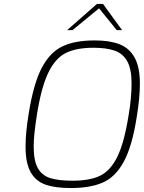

<svg xmlns="http://www.w3.org/2000/svg" viewBox="-20 -943 726 969"><path d="M109 -203Q109 -274 125 -371Q149 -520 190 -599Q231 -678 294 -708.5Q357 -739 458 -739Q533 -739 582.5 -720Q632 -701 659 -653Q686 -605 686 -521Q686 -449 670 -352Q647 -205 605 -127.5Q563 -50 499.5 -22Q436 6 337 6Q259 6 210 -11Q161 -28 135 -73.5Q109 -119 109 -203ZM629 -361Q644 -448 644 -522Q644 -595 622 -634Q600 -673 558.5 -687.5Q517 -702 451 -702Q365 -702 312 -675.5Q259 -649 223.5 -575.5Q188 -502 166 -362Q150 -260 150 -204Q150 -133 170.5 -95.5Q191 -58 232.5 -44.5Q274 -31 346 -31Q434 -31 486 -56.5Q538 -82 572.5 -152.5Q607 -223 629 -361ZM469 -923H500L596 -791H569L480 -901L346 -791H319Z"/></svg>

Font: Exo ExtraLight
Style: Italic
Weight: 275
Italic angle: -9°
Designer: Natanael Gama
Foundry: Natanael Gama
Version: Version 1.500; ttfautohint (v1.6)